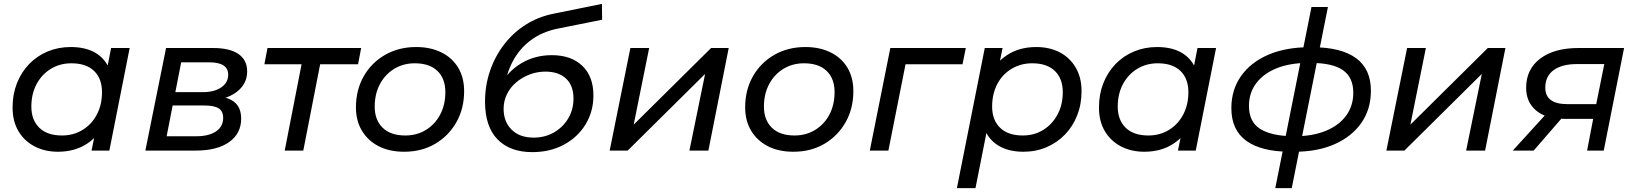

<svg xmlns="http://www.w3.org/2000/svg" viewBox="-20 -778 8452 992"><path d="M279 6Q212 6 159 -21.5Q106 -49 75.5 -100Q45 -151 45 -223Q45 -291 67.5 -348Q90 -405 130.5 -447Q171 -489 226 -512Q281 -535 345 -535Q414 -535 462 -511Q510 -487 536 -440.5Q562 -394 562 -327Q562 -229 528 -153.5Q494 -78 430.5 -36Q367 6 279 6ZM300 -78Q360 -78 407 -107Q454 -136 480.5 -186.5Q507 -237 507 -302Q507 -372 466 -411.5Q425 -451 349 -451Q290 -451 243 -422.5Q196 -394 169 -343.5Q142 -293 142 -227Q142 -158 183 -118Q224 -78 300 -78ZM453 0 481 -137 513 -260 526 -386 554 -530H650L545 0Z M731 0 838 -530H1080Q1167 -530 1212 -499Q1257 -468 1257 -409Q1257 -342 1199.5 -300.5Q1142 -259 1049 -259L1062 -283Q1146 -283 1186 -254.5Q1226 -226 1226 -165Q1226 -88 1164 -44Q1102 0 991 0ZM841 -74H994Q1059 -74 1096 -99Q1133 -124 1133 -169Q1133 -203 1110 -218Q1087 -233 1035 -233H872ZM886 -302H1030Q1087 -302 1123 -326.5Q1159 -351 1159 -392Q1159 -424 1134.5 -440Q1110 -456 1062 -456H916Z M1451 0 1543 -471 1561 -446H1346L1362 -530H1846L1830 -446H1611L1639 -471L1547 0Z M2068 6Q1992 6 1936.5 -22.5Q1881 -51 1850 -102.5Q1819 -154 1819 -223Q1819 -313 1859 -383.5Q1899 -454 1969.5 -494.5Q2040 -535 2130 -535Q2205 -535 2261 -507Q2317 -479 2347.5 -428Q2378 -377 2378 -307Q2378 -217 2338 -146.5Q2298 -76 2228.5 -35Q2159 6 2068 6ZM2074 -78Q2134 -78 2181 -107Q2228 -136 2254.5 -186.5Q2281 -237 2281 -302Q2281 -372 2240 -411.5Q2199 -451 2123 -451Q2064 -451 2017 -422.5Q1970 -394 1943 -343.5Q1916 -293 1916 -227Q1916 -158 1957 -118Q1998 -78 2074 -78Z M2730 8Q2615 8 2550.5 -58Q2486 -124 2486 -253Q2486 -336 2511.5 -411Q2537 -486 2584 -547.5Q2631 -609 2695.5 -650Q2760 -691 2839 -707L3090 -758L3091 -676L2861 -630Q2782 -614 2723.5 -571Q2665 -528 2629.5 -461.5Q2594 -395 2583 -307L2557 -329Q2604 -410 2674 -451.5Q2744 -493 2831 -493Q2931 -493 2988.5 -438Q3046 -383 3046 -285Q3046 -202 3005.5 -135.5Q2965 -69 2893.5 -30.5Q2822 8 2730 8ZM2737 -67Q2796 -67 2842.5 -94Q2889 -121 2916 -166.5Q2943 -212 2943 -269Q2943 -336 2904.5 -372Q2866 -408 2798 -408Q2755 -408 2716 -393Q2677 -378 2646.5 -352Q2616 -326 2599 -291Q2582 -256 2582 -216Q2582 -149 2623.5 -108Q2665 -67 2737 -67Z M3130 0 3237 -530H3334L3254 -134L3654 -530H3745L3640 0H3542L3623 -396L3223 0Z M4079 6Q4003 6 3947.5 -22.5Q3892 -51 3861 -102.5Q3830 -154 3830 -223Q3830 -313 3870 -383.5Q3910 -454 3980.5 -494.5Q4051 -535 4141 -535Q4216 -535 4272 -507Q4328 -479 4358.5 -428Q4389 -377 4389 -307Q4389 -217 4349 -146.5Q4309 -76 4239.5 -35Q4170 6 4079 6ZM4085 -78Q4145 -78 4192 -107Q4239 -136 4265.5 -186.5Q4292 -237 4292 -302Q4292 -372 4251 -411.5Q4210 -451 4134 -451Q4075 -451 4028 -422.5Q3981 -394 3954 -343.5Q3927 -293 3927 -227Q3927 -158 3968 -118Q4009 -78 4085 -78Z M4474 0 4580 -530H4970L4953 -446H4635L4663 -468L4570 0Z M5268 6Q5200 6 5151.5 -18.5Q5103 -43 5077 -89.5Q5051 -136 5051 -202Q5051 -302 5085 -376.5Q5119 -451 5182.5 -493Q5246 -535 5334 -535Q5402 -535 5454.5 -508Q5507 -481 5537.5 -429.5Q5568 -378 5568 -307Q5568 -239 5545.5 -182Q5523 -125 5482.5 -83Q5442 -41 5387 -17.5Q5332 6 5268 6ZM4924 194 5068 -530H5160L5132 -393L5101 -270L5087 -144L5020 194ZM5264 -78Q5324 -78 5370.5 -107Q5417 -136 5444 -186.5Q5471 -237 5471 -302Q5471 -372 5430 -411.5Q5389 -451 5313 -451Q5254 -451 5206.5 -422.5Q5159 -394 5132.5 -343.5Q5106 -293 5106 -227Q5106 -158 5147 -118Q5188 -78 5264 -78Z M5892 6Q5825 6 5772 -21.5Q5719 -49 5688.5 -100Q5658 -151 5658 -223Q5658 -291 5680.5 -348Q5703 -405 5743.5 -447Q5784 -489 5839 -512Q5894 -535 5958 -535Q6027 -535 6075 -511Q6123 -487 6149 -440.5Q6175 -394 6175 -327Q6175 -229 6141 -153.5Q6107 -78 6043.5 -36Q5980 6 5892 6ZM5913 -78Q5973 -78 6020 -107Q6067 -136 6093.5 -186.5Q6120 -237 6120 -302Q6120 -372 6079 -411.5Q6038 -451 5962 -451Q5903 -451 5856 -422.5Q5809 -394 5782 -343.5Q5755 -293 5755 -227Q5755 -158 5796 -118Q5837 -78 5913 -78ZM6066 0 6094 -137 6126 -260 6139 -386 6167 -530H6263L6158 0Z M6642 6Q6495 5 6418.5 -51Q6342 -107 6342 -219Q6342 -314 6392 -385Q6442 -456 6532.5 -495Q6623 -534 6745 -534H6765Q6911 -533 6987 -477Q7063 -421 7063 -309Q7063 -214 7014 -143.5Q6965 -73 6876.5 -33.5Q6788 6 6669 6ZM6659 -74H6668Q6762 -74 6830 -102Q6898 -130 6935 -180.5Q6972 -231 6972 -299Q6972 -378 6918.5 -415.5Q6865 -453 6750 -453H6740Q6645 -453 6576.5 -425.5Q6508 -398 6470.5 -348Q6433 -298 6433 -231Q6433 -149 6490 -112.5Q6547 -76 6659 -74ZM6569 194 6756 -742H6841L6654 194Z M7143 0 7250 -530H7347L7267 -134L7667 -530H7758L7653 0H7555L7636 -396L7236 0Z M8180 0 8216 -188 8229 -164H8062Q7967 -164 7916 -207.5Q7865 -251 7865 -324Q7865 -420 7937.5 -475Q8010 -530 8136 -530H8371L8266 0ZM7796 0 7981 -203H8080L7904 0ZM8222 -214 8275 -478 8285 -447H8128Q8050 -447 8007 -415.5Q7964 -384 7964 -325Q7964 -240 8078 -240H8241Z"/></svg>

Font: MOST Montserrat Medium
Style: Italic
Weight: 500
Italic angle: -11.3°
Designer: Julieta Ulanovsky
Foundry: Julieta Ulanovsky
Version: Version 8.000;March 11, 2024;FontCreator 15.0.0.2926 64-bit